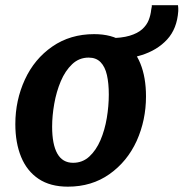

<svg xmlns="http://www.w3.org/2000/svg" viewBox="-20 -692 689 720"><path d="M234.5 8Q168.5 8 124.8 -21.2Q81 -50.5 59.2 -103.5Q37.5 -156.5 37.5 -226.5Q37.5 -316 73.5 -394Q109 -471 176.2 -517.5Q243.5 -564 333 -564Q399 -564 442 -535.2Q485 -506.5 506.2 -454.2Q527.5 -402 527.5 -330.5Q527.5 -241.5 492.5 -163.5Q457 -86 390.5 -39Q324 8 234.5 8ZM254 -81.5Q289.5 -81.5 315 -105Q340.5 -128.5 356.8 -166.5Q373 -204.5 380.5 -249.5Q388 -294.5 388 -337.5Q388 -379.5 381 -410.5Q374 -441.5 357.2 -458.8Q340.5 -476 312.5 -476Q276.5 -476 250.5 -451.2Q224.5 -426.5 208 -387.5Q191.5 -348.5 183.5 -303.2Q175.5 -258 175.5 -217Q175.5 -150.5 195 -116Q214.5 -81.5 254 -81.5ZM377.5 -466.5 389 -549Q436 -549 466 -558Q496 -567 513 -582.2Q530 -597.5 537.5 -616.5Q545 -635.5 547 -655.5Q547.5 -661 548.8 -665.2Q550 -669.5 549 -672.5H647.5Q648 -666.5 648.5 -661.2Q649 -656 648.5 -650.5Q644 -584.5 606.8 -544Q569.5 -503.5 509.8 -485Q450 -466.5 377.5 -466.5Z"/></svg>

Font: Merriweather Sans SemiBold
Style: Italic
Weight: 600
Italic angle: -7.5°
Designer: Eben Sorkin
Foundry: Eben Sorkin
Version: Version 2.001